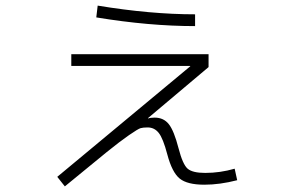

<svg xmlns="http://www.w3.org/2000/svg" viewBox="-20 -628 1040 684"><path d="M234 -435H723V-389L507 -207L508 -206Q516 -209 531 -209Q563 -209 581.5 -185.5Q600 -162 616 -100Q631 -42 648.5 -27Q666 -12 711 -12Q764 -12 816 -27L825 14Q763 30 708 30Q647 30 620 8Q593 -14 576 -78Q561 -135 545.5 -154.5Q530 -174 506 -174Q490 -174 481 -171.5Q472 -169 439.5 -146.5Q407 -124 360 -86Q313 -48 211 36L184 2L658 -392L657 -393H234ZM323 -566 328 -608Q516 -577 675 -577V-535Q511 -535 323 -566Z"/></svg>

Font: M PLUS 1p Light
Style: Regular
Weight: 300
Version: Version 1.061